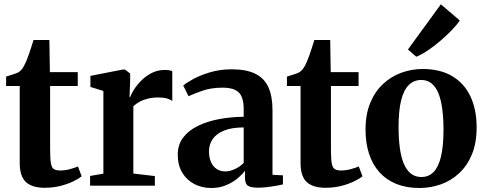

<svg xmlns="http://www.w3.org/2000/svg" viewBox="-20 -880 2304 910"><path d="M192 10Q132 10 102.8 -17.2Q73.5 -44.5 73.5 -107.5V-472.5H9V-517Q20 -520.5 32 -524.2Q44 -528 54.8 -531.8Q65.5 -535.5 72 -540.5Q79.5 -546.5 85 -553.8Q90.5 -561 95.2 -570.5Q100 -580 105 -591Q110 -602.5 116 -620Q122 -637.5 128.2 -656.5Q134.5 -675.5 139 -690.5H214L216.5 -538H348.5V-472.5H217.5V-172.5Q217.5 -126.5 221.5 -105.2Q225.5 -84 236.2 -78Q247 -72 266.5 -72Q288 -72 311.2 -78.2Q334.5 -84.5 349.5 -91L367 -44.5Q351 -31.5 324.2 -19Q297.5 -6.5 263.8 1.8Q230 10 192 10Z M407 0V-46L470 -57V-449L408.5 -468V-520.5L563 -550.5H572L597 -531.5V-507.5L594 -419L597 -420Q601 -432.5 614 -453.8Q627 -475 648.5 -497Q670 -519 698.5 -533.8Q727 -548.5 761.5 -548.5Q774 -548.5 782.8 -546.8Q791.5 -545 796.5 -542.5V-401.5Q788.5 -408 772.2 -413Q756 -418 730 -418Q702 -418 679.5 -412.2Q657 -406.5 640.2 -397Q623.5 -387.5 612 -376.5V-57.5L714 -45.5V0Z M981 11Q937.5 11 901.5 -7.5Q865.5 -26 844 -61.2Q822.5 -96.5 822.5 -147Q822.5 -194.5 848.2 -228.2Q874 -262 918.2 -283.5Q962.5 -305 1018.5 -315.5Q1074.5 -326 1135 -326.5V-363Q1135 -397 1126.2 -419.5Q1117.5 -442 1095.8 -453.2Q1074 -464.5 1035 -464.5Q980.5 -464.5 939 -449.8Q897.5 -435 873.5 -424L848.5 -474.5Q862.5 -487 895.2 -505Q928 -523 975 -537.2Q1022 -551.5 1078 -551.5Q1147.5 -551.5 1190 -530.5Q1232.5 -509.5 1252 -466.8Q1271.5 -424 1271.5 -357.5V-51.5L1321 -49V-6Q1310 -3 1289.8 0.5Q1269.5 4 1246.2 6.8Q1223 9.5 1202 9.5Q1169 9.5 1155 0.2Q1141 -9 1141 -39V-71Q1130 -55 1107.5 -35.8Q1085 -16.5 1053 -2.8Q1021 11 981 11ZM1048 -67.5Q1069 -67.5 1093.5 -78.8Q1118 -90 1135 -108V-276Q1078 -276 1041.5 -261Q1005 -246 987.8 -220.5Q970.5 -195 970.5 -163.5Q970.5 -133 980.2 -111.5Q990 -90 1007.5 -78.8Q1025 -67.5 1048 -67.5Z M1523 10Q1463 10 1433.8 -17.2Q1404.5 -44.5 1404.5 -107.5V-472.5H1340V-517Q1351 -520.5 1363 -524.2Q1375 -528 1385.8 -531.8Q1396.5 -535.5 1403 -540.5Q1410.5 -546.5 1416 -553.8Q1421.5 -561 1426.2 -570.5Q1431 -580 1436 -591Q1441 -602.5 1447 -620Q1453 -637.5 1459.2 -656.5Q1465.5 -675.5 1470 -690.5H1545L1547.5 -538H1679.5V-472.5H1548.5V-172.5Q1548.5 -126.5 1552.5 -105.2Q1556.5 -84 1567.2 -78Q1578 -72 1597.5 -72Q1619 -72 1642.2 -78.2Q1665.5 -84.5 1680.5 -91L1698 -44.5Q1682 -31.5 1655.2 -19Q1628.5 -6.5 1594.8 1.8Q1561 10 1523 10Z M1712.5 -266Q1712.5 -338.5 1734.8 -392.2Q1757 -446 1795.2 -481.8Q1833.5 -517.5 1882 -535.2Q1930.5 -553 1983.5 -553Q2066 -553 2123 -519.2Q2180 -485.5 2209.5 -423.5Q2239 -361.5 2239 -276Q2239 -202.5 2216.8 -148.5Q2194.5 -94.5 2156.2 -59Q2118 -23.5 2069.2 -6.2Q2020.5 11 1967.5 11Q1906.5 11 1859 -8Q1811.5 -27 1778.8 -63.2Q1746 -99.5 1729.2 -150.8Q1712.5 -202 1712.5 -266ZM1977 -41Q2012 -41 2035.2 -65Q2058.5 -89 2070.2 -138.2Q2082 -187.5 2082 -263.5Q2082 -317 2076.5 -360.8Q2071 -404.5 2058.8 -435.8Q2046.5 -467 2026.2 -484Q2006 -501 1976.5 -501Q1941.5 -501 1917.5 -477.2Q1893.5 -453.5 1881.2 -404.2Q1869 -355 1869 -278Q1869 -224 1874.8 -180.5Q1880.5 -137 1893.2 -105.8Q1906 -74.5 1926.8 -57.8Q1947.5 -41 1977 -41ZM1952.5 -611.5 1913.5 -645.5 2069.5 -859.5 2159 -783Q2145 -761.5 2120 -735.8Q2095 -710 2065.2 -684.8Q2035.5 -659.5 2006.2 -640Q1977 -620.5 1954 -611.5Z"/></svg>

Font: Merriweather 60pt
Style: Bold
Weight: 700
Version: Version 2.100